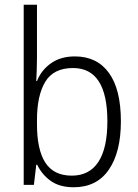

<svg xmlns="http://www.w3.org/2000/svg" viewBox="-20 -780 582 810"><path d="M136 -536Q136 -512 135 -484.5Q134 -457 133 -438H136Q154 -484 195 -513Q236 -542 296 -542Q389 -542 439.5 -472.5Q490 -403 490 -268Q490 -138 439 -64Q388 10 291 10Q232 10 194.5 -16.5Q157 -43 137 -85H133L123 0H80V-760H136ZM288 -493Q206 -493 171 -435Q136 -377 136 -274V-256Q136 -148 171.5 -93.5Q207 -39 283 -39Q357 -39 395 -97Q433 -155 433 -268Q433 -493 288 -493Z"/></svg>

Font: Noto Sans Sinhala SemiCondensed Light
Style: Regular
Weight: 300
Width: 4
Designer: Jelle Bosma - Monotype Design Team
Foundry: Monotype Imaging Inc.
Version: Version 2.006; ttfautohint (v1.8.4.7-5d5b)